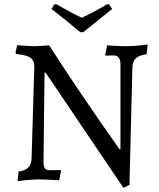

<svg xmlns="http://www.w3.org/2000/svg" viewBox="-20 -858 759 918"><path d="M556 -145H551C425.7 -322.3 313.7 -487.7 215 -641L148 -637C129.3 -637 100.7 -638.7 62 -642L54 -605L57 -600C90.3 -596.7 113.2 -590.7 125.5 -582C137.8 -573.3 144 -558.7 144 -538L131 -101C130.3 -63.7 109.7 -42.7 69 -38L64 8C102.7 2.7 138 0 170 0C190 0 221 1.3 263 4L272 -41L270 -45L219 -44C207.7 -44 199.7 -47 195 -53C190.3 -59 188 -69.3 188 -84L193 -511H198L570 40L599 26L613 -536C613.7 -555.3 619.3 -569.8 630 -579.5C640.7 -589.2 657.7 -595.7 681 -599L686 -645C644.7 -639.7 609.3 -637 580 -637C562 -637 532.7 -638.3 492 -641L483 -596L485 -592L523 -593C545 -593 556 -578.7 556 -550ZM502 -837 493 -838C446.3 -810.7 405.7 -789 371 -773C334.3 -790.3 293.7 -812 249 -838L240 -837L226 -815C269.3 -782.3 315.3 -745.3 364 -704H378L516 -815Z"/></svg>

Font: Alegreya SC
Style: Regular
Weight: 400
Designer: Juan Pablo del Peral
Foundry: Juan Pablo del Peral
Version: Version 1.003